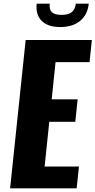

<svg xmlns="http://www.w3.org/2000/svg" viewBox="-20 -1028 521 1048"><path d="M207.5 -914.1Q179.2 -942.4 179.2 -989.3Q179.2 -998 180.2 -1007.8H251.5Q251 -1002 251 -997.1Q250.5 -973.6 263.2 -961.4Q278.8 -946.8 315.9 -946.8Q353 -946.8 371.6 -961.7Q390.1 -976.6 393.6 -1007.8H464.4Q458.5 -948.2 417.7 -914.3Q377 -880.4 309.1 -880.4Q241.2 -880.4 207.5 -914.1ZM35.2 0 120.1 -809.6H481.4L468.8 -689H283.2L262.2 -485.8H403.8L391.1 -363.3H249L223.6 -119.1H411.1L398.4 0Z"/></svg>

Font: Oswald
Style: Bold
Weight: 700
Designer: Vernon Adams
Foundry: Vernon Adams
Version: 3.0; ttfautohint (v0.94.23-7a4d-dirty) -l 8 -r 50 -G 200 -x 